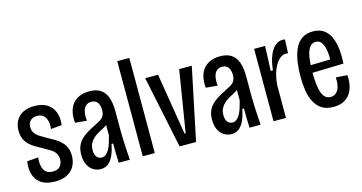

<svg xmlns="http://www.w3.org/2000/svg" viewBox="-75 -1017 2552 1353"><g transform="rotate(-15 1201.0 -341.0)"><path d="M189 12Q137 12 104 -4.5Q71 -21 54 -48.5Q37 -76 33 -109.5Q29 -143 35 -177L116 -183Q112 -147 118 -119.5Q124 -92 141.5 -76Q159 -60 190 -60Q228 -60 245 -80.5Q262 -101 262 -130Q262 -156 250.5 -174.5Q239 -193 216.5 -207Q194 -221 163 -238Q139 -251 115 -265Q91 -279 72 -297.5Q53 -316 42 -341Q31 -366 31 -401Q31 -442 48.5 -473.5Q66 -505 100 -522.5Q134 -540 184 -540Q238 -540 274 -518Q310 -496 326 -456Q342 -416 335 -360L255 -353Q260 -384 253.5 -410Q247 -436 230 -452Q213 -468 183 -468Q153 -468 135 -450.5Q117 -433 117 -403Q117 -379 129 -361Q141 -343 163 -329Q185 -315 212 -300Q240 -285 265 -270Q290 -255 309 -236Q328 -217 338.5 -192Q349 -167 349 -133Q349 -94 332.5 -61Q316 -28 281 -8Q246 12 189 12Z M522 11Q495 11 470.5 -3Q446 -17 430 -46.5Q414 -76 414 -122Q414 -157 424.5 -183.5Q435 -210 454 -229.5Q473 -249 498.5 -264.5Q524 -280 554 -295Q580 -308 599 -319Q618 -330 628 -346Q638 -362 638 -389Q638 -425 623 -445Q608 -465 578 -465Q554 -465 538.5 -451Q523 -437 517 -410Q511 -383 515 -344L430 -352Q426 -396 434 -431Q442 -466 462 -490Q482 -514 512.5 -527Q543 -540 584 -540Q635 -540 666 -519Q697 -498 711.5 -457Q726 -416 726 -355V-211Q726 -181 727.5 -143.5Q729 -106 731.5 -68.5Q734 -31 736 0H655Q653 -35 652.5 -70.5Q652 -106 652 -141H640Q630 -89 613.5 -55Q597 -21 574.5 -5Q552 11 522 11ZM550 -66Q566 -66 579.5 -76.5Q593 -87 604 -106Q615 -125 623 -150.5Q631 -176 638 -204V-300L668 -313Q661 -297 645.5 -285Q630 -273 611 -263Q592 -253 572.5 -242Q553 -231 537 -216.5Q521 -202 510.5 -182Q500 -162 500 -133Q500 -99 514.5 -82.5Q529 -66 550 -66Z M830 0V-694H918V0Z M1099 0 989 -527H1083L1156 -78H1164L1237 -527H1329L1219 0Z M1476 11Q1449 11 1424.5 -3Q1400 -17 1384 -46.5Q1368 -76 1368 -122Q1368 -157 1378.5 -183.5Q1389 -210 1408 -229.5Q1427 -249 1452.5 -264.5Q1478 -280 1508 -295Q1534 -308 1553 -319Q1572 -330 1582 -346Q1592 -362 1592 -389Q1592 -425 1577 -445Q1562 -465 1532 -465Q1508 -465 1492.5 -451Q1477 -437 1471 -410Q1465 -383 1469 -344L1384 -352Q1380 -396 1388 -431Q1396 -466 1416 -490Q1436 -514 1466.5 -527Q1497 -540 1538 -540Q1589 -540 1620 -519Q1651 -498 1665.5 -457Q1680 -416 1680 -355V-211Q1680 -181 1681.5 -143.5Q1683 -106 1685.5 -68.5Q1688 -31 1690 0H1609Q1607 -35 1606.5 -70.5Q1606 -106 1606 -141H1594Q1584 -89 1567.5 -55Q1551 -21 1528.5 -5Q1506 11 1476 11ZM1504 -66Q1520 -66 1533.5 -76.5Q1547 -87 1558 -106Q1569 -125 1577 -150.5Q1585 -176 1592 -204V-300L1622 -313Q1615 -297 1599.5 -285Q1584 -273 1565 -263Q1546 -253 1526.5 -242Q1507 -231 1491 -216.5Q1475 -202 1464.5 -182Q1454 -162 1454 -133Q1454 -99 1468.5 -82.5Q1483 -66 1504 -66Z M1784 0V-312V-528H1864L1857 -348H1873Q1879 -409 1896 -451.5Q1913 -494 1938 -516Q1963 -538 1992 -538Q1997 -538 2001.5 -537.5Q2006 -537 2011 -536L2007 -436Q2003 -437 1999 -437.5Q1995 -438 1991 -438Q1963 -438 1938 -412.5Q1913 -387 1896 -341.5Q1879 -296 1875 -236V0Z M2221 12Q2169 12 2136 -9Q2103 -30 2083.5 -67Q2064 -104 2056.5 -151.5Q2049 -199 2049 -254Q2049 -310 2056.5 -361Q2064 -412 2082 -452.5Q2100 -493 2132.5 -516.5Q2165 -540 2215 -540Q2261 -540 2291.5 -519.5Q2322 -499 2339.5 -462Q2357 -425 2363 -374.5Q2369 -324 2365 -265L2113 -258V-313L2301 -318L2282 -291Q2285 -347 2278 -386Q2271 -425 2255.5 -444.5Q2240 -464 2215 -464Q2187 -464 2170 -440Q2153 -416 2145.5 -371Q2138 -326 2138 -262Q2138 -163 2156 -112Q2174 -61 2219 -61Q2236 -61 2249.5 -69Q2263 -77 2272.5 -92.5Q2282 -108 2286 -131.5Q2290 -155 2288 -185L2371 -179Q2374 -146 2368.5 -112.5Q2363 -79 2346 -51Q2329 -23 2298.5 -5.5Q2268 12 2221 12Z"/></g></svg>

Font: Bricolage Grotesque 36pt Condensed
Style: Regular
Weight: 400
Width: 3
Designer: Mathieu Triay
Foundry: Atelier Triay
Version: Version 1.001;gftools[0.9.33.dev8+g029e19f]